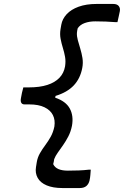

<svg xmlns="http://www.w3.org/2000/svg" viewBox="-20 -785 640 971"><path d="M344 -149Q338 -119 325.5 -95Q313 -71 299 -51Q285 -31 272.5 -13.5Q260 4 254 20Q253 26 252 32.5Q251 39 249 45Q257 62 275.5 70Q294 78 323 78Q352 78 378 77Q404 76 430 73H439Q438 86 437 99.5Q436 113 433 127Q429 145 417 155.5Q405 166 383 166H296Q248 166 216 152.5Q184 139 170.5 114.5Q157 90 162 60L166 35Q170 11 182 -10Q194 -31 209 -51Q224 -71 236.5 -93.5Q249 -116 255 -145Q260 -178 247.5 -203Q235 -228 205 -242.5Q175 -257 128 -257H104Q92 -257 87.5 -265.5Q83 -274 86 -289Q88 -302 91 -315.5Q94 -329 98 -343H125Q181 -343 219.5 -355.5Q258 -368 280.5 -391.5Q303 -415 309 -449Q313 -475 309 -497.5Q305 -520 298 -542.5Q291 -565 286.5 -588.5Q282 -612 286 -637L290 -660Q295 -689 317 -713Q339 -737 377.5 -751Q416 -765 468 -765H553Q572 -765 580.5 -754.5Q589 -744 586 -728Q583 -713 580 -700Q577 -687 574 -673H564Q540 -675 514.5 -676Q489 -677 462 -677Q432 -677 408.5 -668.5Q385 -660 373 -642Q372 -637 370.5 -630.5Q369 -624 369 -619Q368 -602 373.5 -582Q379 -562 386 -539Q393 -516 397 -491.5Q401 -467 396 -441Q386 -388 353 -353Q320 -318 261 -300L259 -291Q313 -273 333 -236Q353 -199 344 -149Z"/></svg>

Font: Rec Mono Semicasual
Style: Italic
Weight: 400
Italic angle: -10°
Version: Version 1.085; ttfautohint (v1.8.4.7-5d5b)